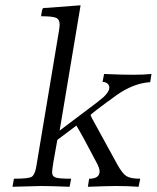

<svg xmlns="http://www.w3.org/2000/svg" viewBox="-20 -714 599 734"><path d="M27.8 0 33.2 -30.8H34.2Q88.4 -30.8 100.6 -37.8Q112.8 -44.9 118.2 -74.2L205.1 -594.2Q208 -612.3 208 -620.1Q208 -640.1 194.1 -646Q180.2 -651.9 137.2 -651.9Q137.2 -655.8 139.6 -668.5Q142.1 -681.2 144 -682.1Q146 -684.1 162.1 -684.1L288.1 -693.8L208 -214.8L350.1 -321.8Q370.1 -337.9 376.5 -343.5Q382.8 -349.1 390.4 -359.6Q397.9 -370.1 397.9 -378.9Q397.9 -388.7 390.4 -394.8Q382.8 -400.9 372.1 -400.9L377.9 -431.2Q443.8 -428.2 488.8 -428.2Q528.8 -428.2 559.1 -431.2L554.2 -399.9Q491.2 -396 426.8 -351.1Q326.2 -278.3 326.2 -273.9Q326.2 -272.9 332 -261.2L429.2 -84Q448.2 -49.8 464.1 -40.3Q480 -30.8 516.1 -30.8L509.8 0Q469.7 -2.9 423.8 -2.9Q397 -2.9 315.9 0L320.8 -30.8Q360.8 -30.8 360.8 -59.1Q360.8 -72.3 346.2 -98.1Q295.4 -195.3 272 -233.9L199.2 -179.2Q179.2 -72.3 179.2 -56.2Q179.2 -39.1 194.1 -34.9Q209 -30.8 252 -30.8L246.1 0Q168 -2.9 138.2 -2.9Q127 -2.9 27.8 0Z"/></svg>

Font: CMU Serif Extra
Style: RomanSlanted
Weight: 500
Italic angle: -9.46001°
Version: Version 0.7.0